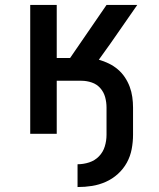

<svg xmlns="http://www.w3.org/2000/svg" viewBox="-20 -540 640 775"><path d="M293 215V123Q317 123 340 115.5Q363 108 379.5 91Q396 74 403 51Q410 28 410 4V-106Q410 -127 404.5 -147.5Q399 -168 385 -184Q371 -200 350.5 -207Q330 -214 309 -214H209V0H102V-520H209V-306H263L410 -520H534L427 -366L379 -299Q400 -293 419.5 -283.5Q439 -274 455.5 -260Q472 -246 484 -228Q496 -210 503.5 -190Q511 -170 514 -148.5Q517 -127 517 -106V4Q517 33 511.5 62Q506 91 492 116.5Q478 142 456 162Q434 182 407 194Q380 206 351.5 210.5Q323 215 293 215Z"/></svg>

Font: Zed Mono Semibold Extended
Style: Regular
Weight: 600
Width: 7
Monospace: yes
Designer: Belleve Invis
Foundry: Belleve Invis
Version: Version 1.0.0; ttfautohint (v1.8.4)